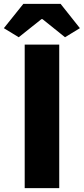

<svg xmlns="http://www.w3.org/2000/svg" viewBox="-42 -975 434 995"><path d="M86 0H265V-744H86ZM-22 -829 55 -782 173 -876H178L295 -782L372 -829L272 -955H79Z"/></svg>

Font: Noto Sans Korean Black
Style: Bold
Weight: 900
Designer: Ryoko NISHIZUKA (kana & ideographs); Paul D. Hunt (Latin, Greek & Cyrillic); Wenlong ZHANG (bopomofo); Sandoll Communica
Foundry: Adobe Systems Incorporated
Version: Version 1.000;PS 1;hotconv 1.0.78;makeotf.lib2.5.61930